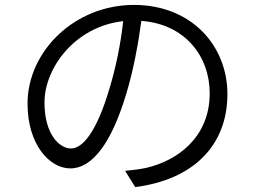

<svg xmlns="http://www.w3.org/2000/svg" viewBox="-20 -733 1040 781"><path d="M481 -647C471 -554 451 -457 425 -372C373 -196 316 -129 269 -129C222 -129 161 -186 161 -316C161 -457 285 -625 481 -647ZM555 -648C732 -635 833 -505 833 -353C833 -175 702 -79 574 -50C551 -45 520 -41 489 -38L530 28C765 -2 905 -140 905 -350C905 -549 757 -713 525 -713C284 -713 92 -525 92 -311C92 -146 181 -48 266 -48C355 -48 434 -150 495 -356C523 -449 542 -553 555 -648Z"/></svg>

Font: ChiuKong Gothic CL Normal
Style: Regular
Weight: 350
Designer: Ryoko NISHIZUKA 西塚涼子 (kana, bopomofo & ideographs); Paul D. Hunt (Latin, Greek & Cyrillic); Sandoll Communications 산돌커뮤니
Foundry: Adobe
Version: Version 1.300